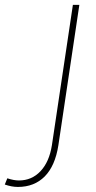

<svg xmlns="http://www.w3.org/2000/svg" viewBox="-166 -548 393 782"><path d="M-88.9 187Q-36.6 187 -1 149.2Q34.7 111.3 45.4 43.5L130.9 -528.3H157.2L71.8 43.5Q58.6 127.9 16.1 170.7Q-26.4 213.4 -93.3 213.4Q-118.2 213.4 -146.5 203.6L-136.2 178.2Q-109.9 187 -88.9 187Z"/></svg>

Font: Roboto-ThinItalic
Style: Italic
Weight: 250
Italic angle: -12°
Designer: Google
Version: Version 1.100141; 2013; ttfautohint (v0.94.14-c901) -l 8 -r 